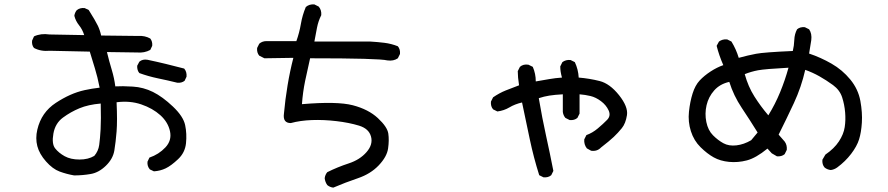

<svg xmlns="http://www.w3.org/2000/svg" viewBox="-20 -776 4040 874"><path d="M317.4 22.5Q283.2 16.6 251.5 4.9Q219.7 -6.8 189.5 -41Q159.2 -75.2 149.9 -110.8Q140.6 -146.5 149.9 -186Q159.2 -225.6 180.2 -255.9Q201.2 -286.1 233.9 -307.6Q266.6 -329.1 299.3 -343.8Q332 -358.4 365.2 -365.7Q398.4 -373 433.6 -377Q423.8 -426.8 412.1 -464.4Q400.4 -502 388.7 -541L207 -544.9Q166 -541 134.8 -557.6Q124 -570.3 126 -590.8L134.8 -610.4Q166 -625 205.1 -619.1L363.3 -616.2Q355.5 -641.6 339.8 -661.1Q324.2 -680.7 318.4 -704.1Q320.3 -718.8 330.1 -730.5Q344.7 -741.2 365.2 -739.3L383.8 -730.5Q415 -680.7 425.3 -659.2Q435.5 -637.7 440.4 -614.3L610.4 -612.3Q639.6 -614.3 664.1 -600.6Q674.8 -586.9 672.9 -567.4L664.1 -548.8Q637.7 -534.2 604.5 -537.1L466.8 -539.1Q477.5 -495.1 488.8 -458Q500 -420.9 504.9 -382.8Q536.1 -384.8 584.5 -381.8Q632.8 -378.9 676.3 -357.4Q719.7 -335.9 767.1 -291Q814.5 -246.1 822.8 -206.5Q831.1 -167 826.7 -124Q822.3 -81.1 790.5 -51.3Q758.8 -21.5 734.4 -9.8Q710 2 680.7 3.9L662.1 -4.9Q649.4 -19.5 651.4 -40L660.2 -58.6Q703.1 -73.2 732.9 -105Q762.7 -136.7 753.9 -178.2Q745.1 -219.7 710 -251.5Q674.8 -283.2 623 -300.8Q571.3 -318.4 510.7 -310.5Q514.6 -225.6 510.7 -177.2Q506.8 -128.9 500.5 -90.8Q494.1 -52.7 461.9 -21.5Q429.7 9.8 392.6 16.1Q355.5 22.5 317.4 22.5ZM409.2 -66.4Q427.7 -87.9 431.6 -116.2Q435.5 -144.5 438 -188Q440.4 -231.4 438.5 -304.7Q381.8 -299.8 341.8 -283.2Q301.8 -266.6 266.6 -240.7Q231.4 -214.8 223.1 -168Q214.8 -121.1 231 -100.6Q247.1 -80.1 274.4 -64.9Q301.8 -49.8 341.8 -49.8Q381.8 -49.8 409.2 -66.4ZM787.1 -399.4Q743.2 -410.2 698.7 -419.4Q654.3 -428.7 614.3 -443.4Q603.5 -456.1 604.5 -476.6L614.3 -495.1Q628.9 -507.8 651.4 -503.9Q693.4 -495.1 735.4 -484.9Q777.3 -474.6 818.4 -463.9Q831.1 -449.2 829.1 -426.8L820.3 -408.2Q806.6 -397.5 787.1 -399.4Z M1497.1 78.1Q1481.4 76.2 1469.7 66.4Q1460 52.7 1458 35.2Q1460 19.5 1469.7 7.8Q1516.6 -15.6 1567.4 -32.2Q1618.2 -48.8 1648.4 -83.5Q1678.7 -118.2 1668.9 -154.3Q1659.2 -190.4 1614.3 -204.1Q1569.3 -217.8 1511.7 -224.6Q1454.1 -231.4 1400.4 -229.5Q1346.7 -227.5 1303.7 -215.8Q1266.6 -215.8 1272.5 -258.8Q1278.3 -323.2 1289.1 -387.7Q1299.8 -452.1 1315.4 -512.7L1183.6 -510.7L1160.2 -522.5Q1148.4 -536.1 1150.4 -557.6L1160.2 -577.1Q1173.8 -588.9 1193.4 -588.9H1329.1Q1342.8 -627 1349.6 -667Q1356.4 -707 1372.1 -744.1Q1387.7 -757.8 1411.1 -755.9L1430.7 -746.1Q1444.3 -730.5 1442.4 -707Q1428.7 -679.7 1422.9 -649.4Q1417 -619.1 1411.1 -586.9H1665Q1698.2 -585 1730 -581.1Q1761.7 -577.1 1791 -565.4Q1802.7 -551.8 1800.8 -530.3L1791 -510.7Q1771.5 -497.1 1743.2 -501Q1706.1 -510.7 1391.6 -510.7Q1379.9 -460 1369.1 -408.2Q1358.4 -356.4 1354.5 -301.8Q1514.6 -315.4 1585.9 -296.9Q1657.2 -278.3 1700.2 -238.3Q1743.2 -198.2 1747.6 -168Q1752 -137.7 1746.6 -100.1Q1741.2 -62.5 1704.1 -23.4Q1667 15.6 1609.4 35.2Q1551.8 54.7 1497.1 78.1Z M2454.1 31.2 2434.6 21.5Q2409.2 -58.6 2391.6 -142.1Q2374 -225.6 2356.4 -309.6Q2323.2 -301.8 2298.8 -287.1Q2274.4 -272.5 2244.1 -268.6L2224.6 -278.3Q2212.9 -292 2214.8 -313.5L2224.6 -333Q2252.9 -352.5 2282.2 -364.3Q2311.5 -376 2342.8 -387.7Q2336.9 -424.8 2336.9 -452.1L2346.7 -471.7Q2362.3 -485.4 2385.7 -481.4L2405.3 -471.7Q2418.9 -440.4 2418.9 -405.3Q2452.1 -411.1 2480.5 -416Q2508.8 -420.9 2538.1 -422.9Q2530.3 -450.2 2530.3 -473.6L2540 -493.2Q2555.7 -504.9 2577.1 -502.9L2596.7 -493.2Q2612.3 -460 2614.3 -422.9Q2663.1 -418.9 2709.5 -407.2Q2755.9 -395.5 2797.9 -342.8Q2839.8 -290 2834 -252Q2828.1 -213.9 2810.5 -192.4Q2793 -170.9 2773.9 -152.8Q2754.9 -134.8 2715.8 -104.5Q2698.2 -85.9 2670.9 -89.8L2651.4 -100.6Q2637.7 -118.2 2639.6 -141.6L2649.4 -161.1Q2676.8 -170.9 2701.2 -191.4Q2725.6 -211.9 2743.7 -230.5Q2761.7 -249 2750.5 -273.4Q2739.3 -297.9 2715.8 -315.4Q2692.4 -333 2668 -338.9Q2643.6 -344.7 2618.2 -346.7V-258.8L2608.4 -239.3Q2594.7 -227.5 2573.2 -229.5L2553.7 -239.3Q2543.9 -251 2542 -266.6V-346.7Q2504.9 -344.7 2480.5 -340.8Q2456.1 -336.9 2432.6 -329.1Q2448.2 -237.3 2465.8 -157.7Q2483.4 -78.1 2499 2L2489.3 21.5Q2475.6 33.2 2454.1 31.2Z M3761.7 -2Q3745.1 -3.9 3733.4 -13.7Q3721.7 -27.3 3723.6 -48.8L3737.3 -72.3Q3777.3 -99.6 3798.8 -132.3Q3820.3 -165 3825.2 -197.3Q3830.1 -229.5 3827.1 -264.6Q3824.2 -299.8 3813.5 -333Q3802.7 -366.2 3772 -388.7Q3741.2 -411.1 3710 -428.7Q3678.7 -446.3 3645.5 -458Q3627.9 -379.9 3593.8 -306.6Q3559.6 -233.4 3524.4 -163.1L3551.8 -131.8Q3563.5 -116.2 3561.5 -93.8L3551.8 -74.2Q3538.1 -62.5 3516.6 -64.5L3493.2 -78.1L3473.6 -99.6Q3420.9 -56.6 3379.9 -45.9Q3338.9 -35.2 3298.8 -39.1Q3258.8 -43 3229 -59.6Q3199.2 -76.2 3168.9 -106Q3138.7 -135.7 3125 -178.7Q3111.3 -221.7 3116.2 -267.6Q3121.1 -313.5 3132.8 -350.6Q3144.5 -387.7 3165 -409.7Q3185.5 -431.6 3214.8 -450.7Q3244.1 -469.7 3272.5 -479.5Q3252.9 -524.4 3242.2 -567.4L3252.9 -586.9Q3268.6 -598.6 3290 -596.7L3309.6 -586.9Q3331.1 -551.8 3342.8 -512.7Q3385.7 -524.4 3421.9 -531.2Q3458 -538.1 3588.9 -543.9Q3594.7 -567.4 3595.7 -594.2Q3596.7 -621.1 3608.4 -642.6Q3622.1 -654.3 3643.6 -652.3L3663.1 -642.6Q3676.8 -623 3672.9 -592.8L3663.1 -532.2Q3715.8 -514.6 3765.1 -486.3Q3814.5 -458 3850.6 -414.1Q3886.7 -370.1 3896.5 -316.4Q3906.2 -262.7 3903.3 -217.8Q3900.4 -172.9 3890.6 -141.6Q3880.9 -110.4 3854.5 -75.7Q3828.1 -41 3791 -13.7Q3777.3 -3.9 3761.7 -2ZM3399.4 -137.7 3428.7 -172.9Q3393.6 -229.5 3356.4 -285.2Q3319.3 -340.8 3299.8 -403.3Q3256.8 -393.6 3231 -364.3Q3205.1 -335 3196.3 -296.9Q3187.5 -258.8 3195.3 -220.7Q3203.1 -182.6 3225.6 -160.2Q3248 -137.7 3272.9 -124Q3297.9 -110.4 3332 -114.3Q3366.2 -118.2 3399.4 -137.7ZM3477.5 -251Q3508.8 -301.8 3531.2 -356.4Q3553.7 -411.1 3569.3 -467.8Q3461.9 -461.9 3430.7 -456.1Q3399.4 -450.2 3370.1 -438.5Q3385.7 -381.8 3414.1 -336.9Q3442.4 -292 3477.5 -251Z"/></svg>

Font: NaikaiFont
Style: Regular
Weight: 400
Version: Version 1.67